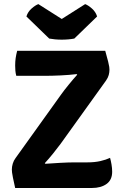

<svg xmlns="http://www.w3.org/2000/svg" viewBox="-20 -936 617 956"><path d="M284 -465Q298.5 -485.5 321.8 -514Q345 -542.5 364.5 -564L361.5 -567Q344.5 -565 324 -563.2Q303.5 -561.5 282 -560.5Q260.5 -559.5 241 -559Q221.5 -558.5 207 -558.5H61Q57.5 -572 56.5 -584.5Q55.5 -597 55.5 -609.5Q55.5 -629.5 58 -646.8Q60.5 -664 65.5 -683H504Q514 -647.5 518.5 -629.2Q523 -611 524 -603Q525 -595 525 -589Q525 -576 521.5 -562.8Q518 -549.5 508 -535L281.5 -219.5Q266.5 -199 244.5 -171.8Q222.5 -144.5 203 -123.5L206 -120.5Q238.5 -123 280 -125.2Q321.5 -127.5 352 -127.5H414.5Q451.5 -127.5 479.8 -134Q508 -140.5 528 -150Q532 -136 535.2 -117.5Q538.5 -99 538.5 -81Q538.5 -40 510.5 -20Q482.5 0 438 0H55.5Q48 -33.5 44.5 -51Q41 -68.5 40 -77Q39 -85.5 39 -92Q39 -106 43.5 -121.2Q48 -136.5 57.5 -149ZM404 -915.5Q419 -910 437.8 -893.5Q456.5 -877 463.5 -854L350 -744Q337.5 -741.5 321 -740Q304.5 -738.5 287.5 -738.5Q270.5 -738.5 254.2 -740Q238 -741.5 225 -744L111.5 -854Q118.5 -877 137.2 -893.5Q156 -910 171 -915.5L287.5 -841.5Z"/></svg>

Font: Signika Negative
Style: Bold
Weight: 700
Designer: Anna Giedry
Foundry: Anna Giedry
Version: Version 2.001